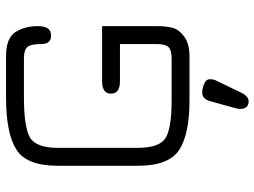

<svg xmlns="http://www.w3.org/2000/svg" viewBox="-126 -536 861 650"><g transform="rotate(-90 305.0 -210.5)"><path d="M356.4 92.8 317.4 173.8Q304.7 200.2 288.1 200.2Q261.7 200.2 261.7 170.9Q261.7 166 264.6 154.3L288.1 69.3Q295.9 43 317.4 43Q331.1 43 346.7 49.8Q362.3 55.7 362.3 69.3Q362.3 83 356.4 92.8ZM481.4 -235.4H355.5Q313.5 -235.4 313.5 -265.6Q313.5 -295.9 355.5 -295.9H542V-109.4Q542 -78.1 536.1 -56.6Q530.3 -35.2 506.3 -17.6Q482.4 0 439.5 0H290Q175.8 0 122.6 -35.2Q69.3 -70.3 69.3 -174.8V-446.3Q69.3 -551.8 124.5 -586.4Q179.7 -621.1 301.8 -621.1H439.5Q501 -621.1 521.5 -589.8Q542 -558.6 542 -513.7Q542 -468.8 511.7 -468.8Q509.8 -468.8 508.8 -468.8Q481.4 -468.8 481.4 -502Q481.4 -537.1 471.2 -548.8Q460.9 -560.5 432.6 -560.5H301.8Q200.2 -560.5 165 -540Q129.9 -519.5 129.9 -444.3V-176.8Q129.9 -101.6 163.1 -81.1Q196.3 -60.5 290 -60.5H432.6Q461.9 -60.5 471.7 -71.8Q481.4 -83 481.4 -113.3Z"/></g></svg>

Font: Jura
Style: Medium
Weight: 500
Version: Version 2.6.1